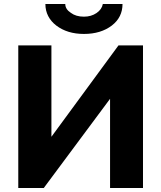

<svg xmlns="http://www.w3.org/2000/svg" viewBox="-20 -936 803 956"><path d="M398 -853Q358 -853 333 -872Q305 -890 305 -916H206Q206 -883 220 -856Q234 -829 260 -809Q315 -767 398 -767Q482 -767 537 -809Q590 -850 590 -916H492Q487 -889 460.5 -871Q434 -853 398 -853ZM71 -710V0H198L528 -444V0H692V-710H570L236 -255V-710Z"/></svg>

Font: RT Raleway ExtraBold
Style: Regular
Weight: 400
Designer: Matt McInerney, Pablo Impallari, Rodrigo Fuenzalida — Edited by Milan Moffatt in April 2016
Foundry: Matt McInerney, Pablo Impallari, Rodrigo Fuenzalida — Edited by Milan Moffatt in April 2016
Version: Version 3.001